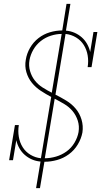

<svg xmlns="http://www.w3.org/2000/svg" viewBox="-20 -863 540 990"><path d="M166 107 189 -30Q165 -32 144.5 -41Q124 -50 107.5 -64.5Q91 -79 80 -98.5Q69 -118 64 -140L47 -37H27L57 -218H77Q72 -187 77 -157.5Q82 -128 97 -104Q112 -80 137 -65Q162 -50 191 -47L244 -363Q216 -378 190 -395Q164 -412 144.5 -436Q125 -460 116 -491Q107 -522 113 -555Q118 -587 135 -616.5Q152 -646 178.5 -666.5Q205 -687 237 -696.5Q269 -706 301 -706L323 -843H343L320 -705Q344 -703 364.5 -694Q385 -685 401.5 -670.5Q418 -656 429 -636.5Q440 -617 445 -595L462 -698H482L452 -517H432Q437 -548 432 -577.5Q427 -607 412 -631Q397 -655 372 -670Q347 -685 318 -688L266 -375Q294 -361 322 -344Q350 -327 370.5 -302.5Q391 -278 400.5 -246Q410 -214 405 -180Q399 -148 381 -118Q363 -88 335 -67.5Q307 -47 274.5 -38Q242 -29 211 -29H209L186 107ZM247 -385 298 -688Q271 -688 242.5 -679Q214 -670 190.5 -651.5Q167 -633 152 -607Q137 -581 132 -553Q127 -524 135 -496.5Q143 -469 159.5 -448Q176 -427 199.5 -412Q223 -397 247 -385ZM211 -47Q239 -47 268.5 -55.5Q298 -64 323 -82Q348 -100 364 -127Q380 -154 385 -182Q390 -213 381 -241Q372 -269 354 -290.5Q336 -312 311.5 -326.5Q287 -341 262 -354Z"/></svg>

Font: Iosevka Curly Slab Thin
Style: Italic
Weight: 100
Italic angle: -9°
Monospace: yes
Designer: Belleve Invis
Foundry: Belleve Invis
Version: Version 22.1.2; ttfautohint (v1.8.4)